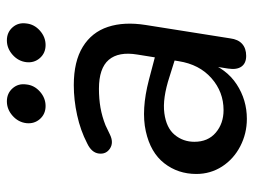

<svg xmlns="http://www.w3.org/2000/svg" viewBox="-110 -622 741 561"><g transform="rotate(-90 260.5 -341.5)"><path d="M32.7 -138.4Q32.7 -192 64 -232.1Q95.3 -272.3 157.5 -286Q219.7 -299.8 307.7 -276.9L388.1 -255.7L379.3 -197.1L317.5 -216.5Q253.3 -237.6 210.3 -231.8Q167.3 -226.1 147 -201.5Q126.7 -177 126.7 -144.1Q126.7 -104.2 153.5 -81.5Q180.2 -58.8 219.3 -58.8Q272.5 -58.8 312.6 -94.2Q352.7 -129.5 362.2 -189.7L381.6 -310.6Q390.7 -365.5 366.2 -394.2Q341.7 -422.9 281.5 -422.9Q252.3 -422.9 226.3 -418.4Q200.3 -413.8 174.9 -403.7Q164.4 -398.8 147.9 -390.8Q124.3 -379.3 107 -390.7Q89.7 -402.1 92.4 -423.4Q95.1 -444.6 122.3 -457.4Q160 -476.9 204.4 -486.6Q248.8 -496.4 292.3 -496.4Q361.6 -496.4 404.2 -470.1Q446.8 -443.9 462.4 -396.7Q478 -349.5 468 -286.3L428.9 -39.4Q426 -16.3 412.8 -4.5Q399.6 7.3 377.7 7.3Q356.4 7.3 346.6 -6.3Q336.7 -19.9 340.6 -45.3L352.5 -121L360.6 -108.5Q340.3 -50.4 294.8 -20.6Q249.2 9.3 193.7 9.3Q150.9 9.3 113.6 -10Q76.4 -29.3 54.5 -63.1Q32.7 -97 32.7 -138.4ZM181.2 -635.4Q184.1 -658.8 202.8 -675.3Q221.5 -691.9 244.9 -691.9Q268.3 -691.9 282.9 -675.3Q297.6 -658.8 294.3 -635.4Q292.1 -612 273.4 -595.4Q254.7 -578.8 231.3 -578.8Q207.9 -578.8 193.2 -595.4Q178.6 -612 181.2 -635.4ZM359.4 -635.4Q362.3 -658.8 381 -675.3Q399.7 -691.9 423.1 -691.9Q446.5 -691.9 461.1 -675.3Q475.7 -658.8 472.5 -635.4Q470.2 -612 451.5 -595.4Q432.8 -578.8 409.4 -578.8Q386 -578.8 371.4 -595.4Q356.7 -612 359.4 -635.4Z"/></g></svg>

Font: SN Pro Thin
Style: Italic
Weight: 200
Italic angle: -9°
Designer: Tobias Whetton
Foundry: Supernotes
Version: Version 1.003;Glyphs 3.3 (3324)